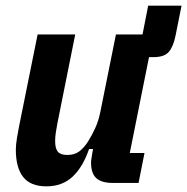

<svg xmlns="http://www.w3.org/2000/svg" viewBox="-20 -647 662 679"><path d="M470 0H380Q339 0 320.5 -17Q302 -34 302 -72Q302 -79 303.5 -87Q305 -95 306 -103L309 -120H295Q273 -56 236.5 -22Q200 12 144 12Q88 12 62 -21Q36 -54 36 -118Q36 -135 40 -159Q44 -183 47 -198L113 -525H246L183 -211Q180 -195 177.5 -179Q175 -163 175 -148Q175 -122 184.5 -110.5Q194 -99 218 -99Q243 -99 259.5 -111Q276 -123 291 -146Q305 -168 317 -194.5Q329 -221 335 -252L390 -525H484L504 -627H622L601 -522Q593 -482 577 -463.5Q561 -445 523 -445H507L439 -106H491Z"/></svg>

Font: IBM Plex Sans Condensed
Style: Bold Italic
Weight: 700
Width: 3
Italic angle: -11.31°
Designer: Mike Abbink, Paul van der Laan, Pieter van Rosmalen
Foundry: Bold Monday
Version: Version 3.201